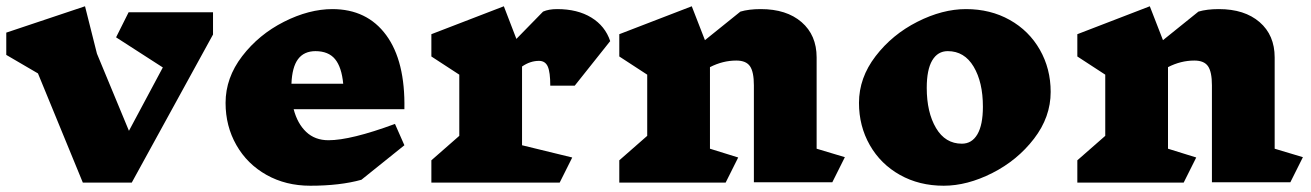

<svg xmlns="http://www.w3.org/2000/svg" viewBox="-30 -582 4178 612"><path d="M649 -472 390 0H234L91 -348L-10 -407V-478L241 -562L279 -411L381 -165L489 -367L340 -463L380 -543H649Z M1259 -234H906Q918 -188 946 -161.5Q974 -135 1017 -135Q1088 -135 1229 -187L1259 -119L1122 -9Q1054 10 959 10Q881 10 819.5 -24.5Q758 -59 723.5 -119.5Q689 -180 689 -254Q689 -334 742 -403Q795 -472 875 -512.5Q955 -553 1030 -553H1029Q1140 -553 1201 -470Q1262 -387 1259 -234ZM899 -315H1064Q1059 -368 1038 -393.5Q1017 -419 975 -419H976Q939 -419 920 -393.5Q901 -368 899 -315Z M1634 -370V-119L1794 -80L1754 0H1345V-71L1434 -149V-344L1345 -402V-473L1576 -562L1616 -458L1701 -545Q1719 -553 1746 -553Q1811 -553 1855 -526Q1899 -499 1915 -451L1802 -309H1724Q1724 -352 1716 -370Q1708 -388 1688 -388Q1660 -388 1634 -370Z M2623 -1H2373V-310Q2373 -353 2360.5 -371Q2348 -389 2317 -389Q2274 -389 2233 -368V-108L2323 -80L2283 0H1944V-71L2033 -149V-344L1944 -402V-473L2175 -562L2217 -454L2330 -545Q2357 -553 2395 -553Q2477 -553 2525 -511.5Q2573 -470 2573 -399V-108L2663 -81Z M3319 -289Q3319 -209 3266 -140Q3213 -71 3133 -30.5Q3053 10 2978 10Q2900 10 2838.5 -24.5Q2777 -59 2742.5 -119.5Q2708 -180 2708 -254Q2708 -334 2761 -403Q2814 -472 2894 -512.5Q2974 -553 3049 -553Q3127 -553 3188.5 -518.5Q3250 -484 3284.5 -423.5Q3319 -363 3319 -289ZM2924 -302Q2924 -224 2953.5 -174Q2983 -124 3036 -124Q3068 -124 3085.5 -154Q3103 -184 3103 -242Q3103 -320 3073.5 -369.5Q3044 -419 2991 -419Q2959 -419 2941.5 -389.5Q2924 -360 2924 -302Z M4083 -1H3833V-310Q3833 -353 3820.5 -371Q3808 -389 3777 -389Q3734 -389 3693 -368V-108L3783 -80L3743 0H3404V-71L3493 -149V-344L3404 -402V-473L3635 -562L3677 -454L3790 -545Q3817 -553 3855 -553Q3937 -553 3985 -511.5Q4033 -470 4033 -399V-108L4123 -81Z"/></svg>

Font: Inknut Antiqua Black
Style: Regular
Weight: 900
Designer: Claus Eggers Sørensen
Foundry: Claus Eggers Sørensen
Version: Version 1.003; ttfautohint (v1.8.2) -l 8 -r 50 -G 200 -x 14 